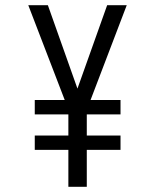

<svg xmlns="http://www.w3.org/2000/svg" viewBox="-20 -720 610 740"><path d="M114 -197.5H243.5V-279H114V-334.5H229.5L89 -700H164.5L278.5 -378.5L393 -700H468.5L329 -334.5H444.5V-279H314.5V-197.5H444.5V-142.5H314.5V0H243.5V-142.5H114Z"/></svg>

Font: League Mono Narrow Light
Style: Regular
Weight: 300
Width: 3
Designer: Tyler Finck
Foundry: The League of Moveable Type / Tyler Finck
Version: Version 2.210